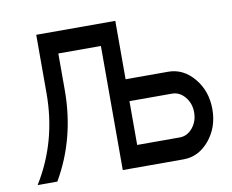

<svg xmlns="http://www.w3.org/2000/svg" viewBox="-68 -692 917 759"><g transform="rotate(-10 390.5 -312.0)"><path d="M439.5 -283.2V-107.4H610.4Q640.6 -107.4 662.1 -133.3Q683.6 -159.2 683.6 -195.3Q683.6 -231.4 662.1 -257.3Q640.6 -283.2 610.4 -283.2ZM366.2 -517.6H195.3V-371.1Q195.3 -176.8 103.5 -19.5H24.4Q122.1 -176.8 122.1 -371.1V-605.5H439.5V-371.1H610.4Q670.9 -371.1 713.9 -319.6Q756.8 -268.1 756.8 -195.3Q756.8 -122.6 713.9 -71Q670.9 -19.5 610.4 -19.5H366.2Z"/></g></svg>

Font: Gap Sans
Style: Regular
Weight: 400
Designer: Alexandre Liziard and Étienne Ozeray
Foundry: Interstices.io
Version: Version 1.6.1 - December 3. 2014